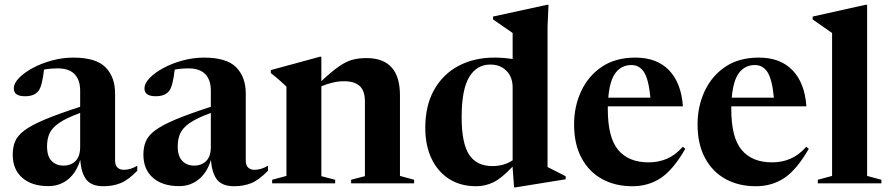

<svg xmlns="http://www.w3.org/2000/svg" viewBox="-20 -764 3710 800"><path d="M552 -52.5Q514 -13.5 482 -0.8Q450 12 411.5 12Q362 12 340.2 -15Q318.5 -42 314.5 -98Q298.5 -45 263.8 -16.8Q229 11.5 181.5 11.5Q112.5 11.5 72.8 -23.2Q33 -58 33 -120Q33 -150.5 43 -174.8Q53 -199 82 -220.8Q111 -242.5 166.8 -266Q222.5 -289.5 314 -319V-387Q314 -430.5 291 -454.8Q268 -479 221.5 -479Q188.5 -479 163.5 -474Q159.5 -440 154 -418Q148.5 -396 140.5 -385.5Q123.5 -363 84.5 -363Q37.5 -363 37.5 -395Q37.5 -417 59.5 -439.5Q81.5 -462 117.5 -481.2Q153.5 -500.5 197.2 -512.2Q241 -524 285 -524Q380 -524 419.8 -483.5Q459.5 -443 459.5 -374.5V-96Q459.5 -75 469.5 -65.8Q479.5 -56.5 496 -56.5Q524 -56.5 552 -73.5ZM176 -154.5Q176 -112.5 195.2 -93.2Q214.5 -74 244 -74Q275.5 -74 294.8 -93.2Q314 -112.5 314 -152V-293.5Q255.5 -272 226 -251.5Q196.5 -231 186.2 -207.8Q176 -184.5 176 -154.5Z M1096.5 -52.5Q1058.5 -13.5 1026.5 -0.8Q994.5 12 956 12Q906.5 12 884.8 -15Q863 -42 859 -98Q843 -45 808.2 -16.8Q773.5 11.5 726 11.5Q657 11.5 617.2 -23.2Q577.5 -58 577.5 -120Q577.5 -150.5 587.5 -174.8Q597.5 -199 626.5 -220.8Q655.5 -242.5 711.2 -266Q767 -289.5 858.5 -319V-387Q858.5 -430.5 835.5 -454.8Q812.5 -479 766 -479Q733 -479 708 -474Q704 -440 698.5 -418Q693 -396 685 -385.5Q668 -363 629 -363Q582 -363 582 -395Q582 -417 604 -439.5Q626 -462 662 -481.2Q698 -500.5 741.8 -512.2Q785.5 -524 829.5 -524Q924.5 -524 964.2 -483.5Q1004 -443 1004 -374.5V-96Q1004 -75 1014 -65.8Q1024 -56.5 1040.5 -56.5Q1068.5 -56.5 1096.5 -73.5ZM720.5 -154.5Q720.5 -112.5 739.8 -93.2Q759 -74 788.5 -74Q820 -74 839.2 -93.2Q858.5 -112.5 858.5 -152V-293.5Q800 -272 770.5 -251.5Q741 -231 730.8 -207.8Q720.5 -184.5 720.5 -154.5Z M1443 -15 1500.5 -30V-341Q1500.5 -385 1479.2 -405.2Q1458 -425.5 1413.5 -425.5Q1388.5 -425.5 1364.5 -419.5Q1340.5 -413.5 1319 -404.5V-30L1376.5 -15V0H1114V-15L1173.5 -31V-403Q1165 -411 1149.8 -425Q1134.5 -439 1108.5 -459.5V-472L1312.5 -527.5H1319V-426Q1363.5 -467.5 1393.5 -488Q1423.5 -508.5 1449.2 -515.2Q1475 -522 1507 -522Q1646.5 -522 1646.5 -367V-31L1705.5 -15V0H1443Z M2337 -17 2129.5 16.5H2122L2116 -65V-70Q2070 -21 2035.8 -4.5Q2001.5 12 1964.5 12Q1899 12 1851.5 -18.2Q1804 -48.5 1778 -103.2Q1752 -158 1752 -231Q1752 -324.5 1789 -390Q1826 -455.5 1891 -489.8Q1956 -524 2040 -524Q2079 -524 2116 -518V-626.5Q2107 -633 2081.5 -650.5Q2056 -668 2034.5 -683V-695L2259 -744H2265.5L2261.5 -653.5V-68Q2267.5 -65 2281.5 -58Q2295.5 -51 2311 -43Q2326.5 -35 2337 -29.5ZM2116 -399.5Q2116 -443 2090.2 -469Q2064.5 -495 2023 -495Q1966.5 -495 1935 -443Q1903.5 -391 1903.5 -275.5Q1903.5 -166.5 1935 -119.2Q1966.5 -72 2031.5 -72Q2055 -72 2076 -77.8Q2097 -83.5 2116 -96Z M2627.5 -524Q2717 -524 2767.8 -471.2Q2818.5 -418.5 2825.5 -321H2512.5Q2512.5 -315.5 2512.5 -309.5Q2512.5 -190.5 2556 -139Q2599.5 -87.5 2682.5 -87.5Q2723.5 -87.5 2758.8 -102.5Q2794 -117.5 2825 -152.5L2835.5 -144Q2785 -56.5 2733.2 -22.2Q2681.5 12 2615 12Q2543.5 12 2488.8 -18Q2434 -48 2403 -105.8Q2372 -163.5 2372 -246Q2372 -320.5 2401.5 -384Q2431 -447.5 2487.8 -485.8Q2544.5 -524 2627.5 -524ZM2611 -493Q2570 -493 2545.2 -461Q2520.5 -429 2514.5 -357H2690Q2683 -432 2664 -462.5Q2645 -493 2611 -493Z M3142 -524Q3231.5 -524 3282.2 -471.2Q3333 -418.5 3340 -321H3027Q3027 -315.5 3027 -309.5Q3027 -190.5 3070.5 -139Q3114 -87.5 3197 -87.5Q3238 -87.5 3273.2 -102.5Q3308.5 -117.5 3339.5 -152.5L3350 -144Q3299.5 -56.5 3247.8 -22.2Q3196 12 3129.5 12Q3058 12 3003.2 -18Q2948.5 -48 2917.5 -105.8Q2886.5 -163.5 2886.5 -246Q2886.5 -320.5 2916 -384Q2945.5 -447.5 3002.2 -485.8Q3059 -524 3142 -524ZM3125.5 -493Q3084.5 -493 3059.8 -461Q3035 -429 3029 -357H3204.5Q3197.5 -432 3178.5 -462.5Q3159.5 -493 3125.5 -493Z M3593 -31 3652.5 -15V0H3387.5V-15L3447 -31V-626.5Q3437.5 -633.5 3416.2 -648Q3395 -662.5 3366 -683V-695L3586 -744H3593Z"/></svg>

Font: Newsreader Display SemiBold
Style: Regular
Weight: 600
Designer: Hugues Gentile
Foundry: Production Type
Version: Version 1.001